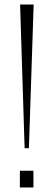

<svg xmlns="http://www.w3.org/2000/svg" viewBox="-20 -830 237 850"><path d="M89 -174 69 -810H129L108 -174ZM68 0V-74H128V0Z"/></svg>

Font: Oswald ExtraLight
Style: Regular
Weight: 250
Designer: Vernon Adams
Foundry: Vernon Adams
Version: Version 4.103;gftools[0.9.33.dev8+g029e19f]